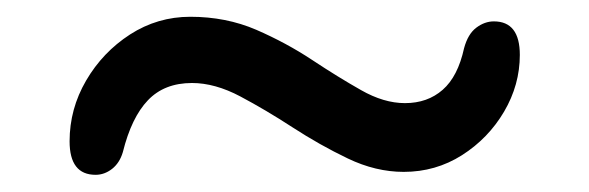

<svg xmlns="http://www.w3.org/2000/svg" viewBox="-20 -461 703 229"><path d="M461.5 -256Q428.1 -256 394.8 -272Q361.4 -288 329.1 -309Q296.8 -330 266.6 -346Q236.4 -362 209 -362Q176 -362 156.4 -341.4Q136.8 -320.9 126.5 -279.5Q122.7 -266.7 113.7 -259.6Q104.6 -252.5 94 -252.5Q63 -252.5 63 -292.5Q63 -331.1 82.7 -364.9Q102.4 -398.7 135.1 -419.9Q167.9 -441 207 -441Q249.6 -441 285.6 -425.5Q321.5 -409.9 352.3 -389.5Q383.1 -369.1 410.5 -353.6Q437.8 -338 463 -338Q489.9 -338 508 -353.9Q526.1 -369.7 533.5 -403.5Q538.1 -420.5 548.1 -428Q558.1 -435.5 569 -435.5Q600 -435.5 600 -395.5Q600 -359.8 581.2 -327.8Q562.4 -295.9 531 -275.9Q499.6 -256 461.5 -256Z"/></svg>

Font: Fraunces SuperSoft
Style: Regular
Weight: 900
Version: Version 1.000;[b76b70a41]